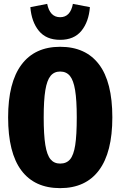

<svg xmlns="http://www.w3.org/2000/svg" viewBox="-20 -955 623 993"><path d="M561 -348Q561 -167 492 -74.5Q423 18 291 18Q159 18 90.5 -73.5Q22 -165 22 -348Q22 -528 91 -620.5Q160 -713 291 -713Q423 -713 492 -622Q561 -531 561 -348ZM206 -348Q206 -257 214.5 -205Q223 -153 241.5 -131Q260 -109 291 -109Q324 -109 342.5 -131Q361 -153 369 -204.5Q377 -256 377 -348Q377 -437 368.5 -488.5Q360 -540 341.5 -562.5Q323 -585 291 -585Q260 -585 241.5 -562.5Q223 -540 214.5 -488.5Q206 -437 206 -348ZM137 -918 224 -935Q238 -866 291 -866Q344 -866 357 -935L445 -918Q439 -842 401 -795.5Q363 -749 291 -749Q219 -749 181 -795.5Q143 -842 137 -918Z"/></svg>

Font: Fira Sans Extra Condensed ExtraBold
Style: Regular
Weight: 800
Width: 1
Designer: Carrois Corporate & Edenspiekermann AG
Foundry: Carrois Corporate GbR & Edenspiekermann AG
Version: Version 4.203